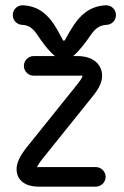

<svg xmlns="http://www.w3.org/2000/svg" viewBox="-20 -699 463 718"><path d="M338.4 -74.2H126.5C122.6 -74.2 120.6 -74.2 118.2 -73.7C121.1 -80.1 127.4 -90.8 139.6 -106L326.7 -338.9C353.5 -371.6 361.8 -395.5 361.8 -416C361.8 -453.6 333.5 -489.3 269.5 -489.3H253.4C277.8 -509.3 303.2 -544.4 317.4 -565.4C333.5 -588.9 350.1 -605 378.4 -606C398.4 -606.9 413.6 -623 413.6 -642.6C413.6 -665 395 -680.2 375.5 -679.2C313 -676.3 278.8 -638.7 256.8 -606.4C230.5 -567.4 224.1 -546.4 219.2 -546.4C213.4 -546.4 208.5 -566.9 182.1 -607.4C160.6 -639.6 127.9 -676.3 65.9 -679.2C46.4 -680.2 27.8 -665 27.8 -642.6C27.8 -623 43 -606.9 63 -606C89.8 -605 105 -590.8 120.6 -567.4C134.8 -545.4 160.6 -509.8 185.5 -489.3H106C85.9 -489.3 69.3 -472.7 69.3 -452.6C69.3 -432.6 85.9 -416 106 -416H269.5H288.6C288.6 -412.6 284.7 -402.8 270 -384.8L83 -151.9C52.2 -114.3 42 -87.4 42 -65.9C42 -40 57.1 -1 126.5 -1H338.4C358.4 -1 375 -17.6 375 -37.6C375 -57.6 358.4 -74.2 338.4 -74.2Z"/></svg>

Font: Velvelyne
Style: Regular
Weight: 400
Designer: Manon Van der Borght et Mariel Nils
Foundry: Velvetyne
Version: Version 1.070;Glyphs 3.3.1 (3343)